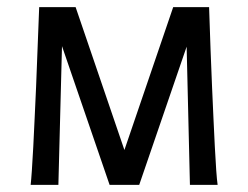

<svg xmlns="http://www.w3.org/2000/svg" viewBox="-20 -518 696 538"><path d="M287.1 0 116.2 -498H191.9L328.6 -97.7L465.3 -498H541L370.1 0ZM512.2 0 502.4 -411.1 491.7 -498H565.9Q569.8 -376.5 574.2 -274.4Q576.2 -231 578.1 -187.3Q580.1 -143.6 582 -106.2Q584 -68.8 585.9 -40.8Q587.9 -12.7 589.8 0ZM65.9 0Q67.4 -12.7 69.3 -40.8Q71.3 -68.8 73.2 -106.2Q75.2 -143.6 77.1 -187.3Q79.1 -231 81.1 -274.4Q85.4 -376.5 89.8 -498H164.1L154.3 -411.1L143.6 0Z"/></svg>

Font: Andika DR AuSIL
Style: Regular
Weight: 400
Designer: Annie Olsen & Victor Gaultney
Foundry: SIL International
Version: Version 0.003